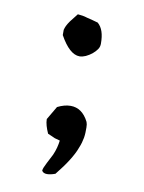

<svg xmlns="http://www.w3.org/2000/svg" viewBox="-68 -553 487 649"><g transform="rotate(10 175.0 -229.0)"><path d="M241 -420C241 -414 240 -407 235 -400C231 -394 226 -389 219 -383C213 -378 206 -374 198 -370C191 -367 184 -365 177 -365C154 -365 131 -386 109 -426V-444C110 -449 112 -453 114 -458C117 -464 120 -469 125 -476C131 -484 138 -493 147 -504C158 -503 168 -502 180 -498C192 -495 205 -492 218 -488C234 -474 241 -452 241 -420ZM239 -151C241 -146 242 -140 242 -132C242 -120 242 -109 240 -97C238 -86 235 -74 229 -60C224 -46 216 -31 206 -15C196 1 183 19 166 40C155 44 146 46 138 46C129 46 123 43 120 37C121 33 121 30 123 26C125 21 128 15 131 9L147 -22C155 -40 159 -57 161 -73C157 -74 151 -76 143 -78C136 -81 128 -85 118 -89C110 -107 105 -123 105 -137L132 -183C148 -191 163 -195 177 -195C203 -195 224 -181 239 -151Z"/></g></svg>

Font: Gaegu
Style: Bold
Weight: 700
Designer: JIKJI
Foundry: JIKJI
Version: Version 1.00